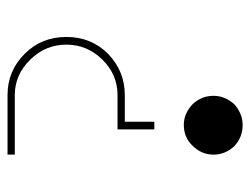

<svg xmlns="http://www.w3.org/2000/svg" viewBox="-96 -404 655 502"><g transform="rotate(90 231.0 -153.5)"><path d="M121.1 -108.9Q166.5 -152.8 229 -152.8H298.8V-230H318.8V-133.8H229Q175.3 -133.8 136.2 -94Q97.2 -54.2 97.2 0Q97.2 54.7 136.7 94.7Q176.3 134.8 229 134.8H384.8V153.8H229Q166 153.8 121.1 108.9Q77.1 64.9 77.1 0Q77.1 -64.9 121.1 -108.9ZM231 -384.8Q231 -414.1 252.9 -439Q277.8 -460.9 307.1 -460.9Q339.4 -460.9 362.8 -439Q384.8 -415.5 384.8 -384.8Q384.8 -353 360.8 -329.1Q338.9 -307.1 307.1 -307.1Q277.3 -307.1 252.9 -330.1Q231 -353.5 231 -384.8Z"/></g></svg>

Font: Hjet
Style: Regular
Weight: 400
Designer: T. Christopher White
Version: Version 1.2